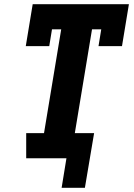

<svg xmlns="http://www.w3.org/2000/svg" viewBox="-20 -755 640 916"><path d="M385 141H274L297 0H105V-120H190L272 -615H228L215 -535H103L136 -735H595L562 -535H450L463 -615H419L337 -120H429Z"/></svg>

Font: Iosevka Curly Slab HvExObl
Style: Regular
Weight: 900
Width: 7
Italic angle: -9°
Monospace: yes
Designer: Belleve Invis
Foundry: Belleve Invis
Version: Version 11.1.0; ttfautohint (v1.8.3)